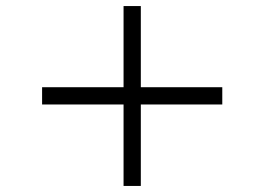

<svg xmlns="http://www.w3.org/2000/svg" viewBox="-20 -614 873 634"><path d="M714 -269H445V0H388V-269H119V-326H388V-594H445V-326H714Z"/></svg>

Font: Apparatus SIL
Style: Regular
Weight: 400
Version: Version 1.0